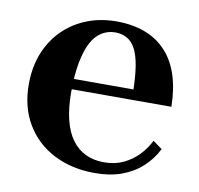

<svg xmlns="http://www.w3.org/2000/svg" viewBox="-66 -599 701 677"><g transform="rotate(10 285.0 -260.0)"><path d="M184 -257Q184 -200 194.5 -158Q205 -116 225 -88.5Q245 -61 274 -47Q303 -33 340 -33Q379 -33 409 -47Q439 -61 462 -84.5Q485 -108 500 -138L533 -114Q514 -76 483 -48Q452 -20 410.5 -5Q369 10 315 10Q233 10 169 -22.5Q105 -55 68.5 -115.5Q32 -176 32 -258Q32 -340 67 -401.5Q102 -463 162.5 -496.5Q223 -530 299 -530Q356 -530 401 -513Q446 -496 477 -462.5Q508 -429 524 -380Q540 -331 541 -267H117L116 -304H423L399 -295Q398 -349 392 -386.5Q386 -424 374 -447Q362 -470 343.5 -480.5Q325 -491 301 -491Q275 -491 253 -477.5Q231 -464 216 -436Q201 -408 192.5 -363Q184 -318 184 -257Z"/></g></svg>

Font: Roboto Serif 144pt SemiBold
Style: Regular
Weight: 600
Version: Version 1.008